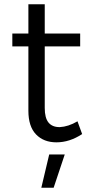

<svg xmlns="http://www.w3.org/2000/svg" viewBox="-20 -668 430 905"><path d="M38.1 0ZM367.2 -36.1Q308.1 2.9 246.1 2.9Q186 2.9 149.9 -34.4Q113.8 -71.8 113.8 -146V-449.2H38.1V-509.8H113.8V-647.9H190.9V-509.8H357.9V-449.2H190.9V-159.2Q190.9 -112.3 208.5 -90.6Q226.1 -68.8 261.2 -68.8Q302.2 -70.8 345.2 -96.2ZM211.9 60.1H285.2L232.9 216.8H174.8Z"/></svg>

Font: Argentum Sans Light
Style: Regular
Weight: 300
Designer: Julieta Ulanovsky (Modified by Cristiano Sobral)
Foundry: Julieta Ulanovsky
Version: Version 1.000; ttfautohint (v1.5.65-e2d9)